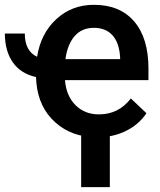

<svg xmlns="http://www.w3.org/2000/svg" viewBox="-46 -558 661 794"><path d="M0 0ZM355.5 9.8Q252 9.8 183.1 -51.5Q114.3 -112.8 104.5 -214.8L103 -239.3Q39.6 -253.4 6.8 -300.5Q-25.9 -347.7 -25.9 -419.4H56.6Q56.6 -346.7 107.4 -323.2Q122.6 -419.4 186.8 -478.8Q251 -538.1 342.3 -538.1Q450.2 -538.1 509 -469.2Q567.9 -400.4 567.9 -274.4V-226.6H222.7Q228 -161.1 266.4 -123Q304.7 -85 362.8 -85Q444.8 -85 495.1 -150.9L559.6 -89.8Q527.8 -42.5 474.6 -16.4Q421.4 9.8 355.5 9.8ZM224.6 -313.5H450.7V-322.3Q446.8 -381.8 418.9 -412.4Q391.1 -442.9 341.8 -442.9Q292.5 -442.9 262.7 -408.7Q232.9 -374.5 224.6 -313.5ZM408.2 215.8H289.6V-47.4H408.2Z"/></svg>

Font: Roboto Medium
Style: Regular
Weight: 500
Designer: Google
Version: Version 2.134; 2016; ttfautohint (v1.6)